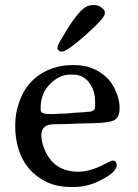

<svg xmlns="http://www.w3.org/2000/svg" viewBox="-20 -728 542 756"><path d="M140.1 -304.2V-294.9Q140.1 -278.8 177.2 -278.8H190.4L193.8 -279.3L243.7 -281.2L275.4 -284.2L309.1 -286.1L323.2 -287.6Q354.5 -287.6 354.5 -307.6V-327.6Q354.5 -372.6 330.6 -403.3Q306.6 -434.1 268.1 -434.1H254.4Q213.9 -434.1 177 -397.2Q140.1 -360.4 140.1 -304.2ZM392.6 -681.6V-674.3Q392.6 -657.2 318.1 -591.1Q243.7 -524.9 224.9 -524.9Q206.1 -524.9 206.1 -541.5L206.5 -543.9Q206.5 -549.8 236.3 -599.4Q266.1 -648.9 292.2 -678.5Q318.4 -708 344.2 -708H352.5Q367.2 -708 379.9 -698Q392.6 -688 392.6 -681.6ZM192.9 -238.8Q142.6 -238.8 142.6 -195.3Q142.6 -169.9 156.7 -136.7Q193.4 -51.8 289.1 -51.8Q335 -51.8 392.1 -82Q417.5 -95.7 423.3 -95.7Q439.5 -95.7 439.5 -77.6Q439.5 -48.8 369.1 -14.6Q321.8 8.3 269.5 8.3H258.8Q204.6 8.3 163.1 -11.7Q79.6 -52.2 52.7 -141.6Q40 -184.1 40 -226.6V-237.8Q40 -282.7 56.6 -328.6Q89.8 -421.9 180.2 -456.5Q219.7 -471.7 262.2 -471.7H273.4Q345.7 -471.7 396 -426.3Q422.4 -402.8 436.5 -367.9Q450.7 -333 450.7 -310.1V-299.8Q450.7 -260.3 421.4 -251.2Q392.1 -242.2 309.6 -242.2L268.1 -240.7L257.8 -240.2Q247.6 -239.7 237.3 -239.7L226.6 -239.3Q216.3 -238.8 192.9 -238.8Z"/></svg>

Font: Averia Serif Libre Light
Style: Regular
Weight: 300
Version: Version 1.002